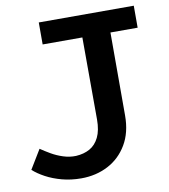

<svg xmlns="http://www.w3.org/2000/svg" viewBox="-80 -754 732 834"><g transform="rotate(-10 286.5 -336.5)"><path d="M212 13Q167 13 127.5 2.5Q88 -8 56.5 -25Q25 -42 4 -61L55 -145Q74 -132 98 -118Q122 -104 150 -95Q178 -86 206 -87Q241 -89 267 -103.5Q293 -118 308 -148.5Q323 -179 323 -227L322 -634H446V-223Q446 -148 414.5 -95Q383 -42 330 -14.5Q277 13 212 13ZM147 -589V-686H566V-589Z"/></g></svg>

Font: BioRhyme SemiBold
Style: Regular
Weight: 600
Designer: Aoife Mooney
Foundry: Aoife Mooney Type
Version: Version 1.600;gftools[0.9.33]